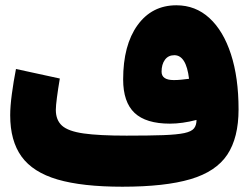

<svg xmlns="http://www.w3.org/2000/svg" viewBox="-20 -707 946 727"><path d="M724.1 -252.9Q669.9 -238.8 623.5 -238.8Q532.7 -238.8 489.5 -279.5Q446.3 -320.3 446.3 -406.2Q446.3 -536.1 500.7 -611.6Q555.2 -687 647.9 -687Q720.2 -687 772.9 -638.7Q825.7 -590.3 854.5 -501.7Q883.3 -413.1 883.3 -293Q883.3 -185.5 840.6 -121.3Q797.9 -57.1 701.4 -28.6Q605 0 443.4 0Q291.5 0 198 -27.3Q104.5 -54.7 61.5 -114.3Q18.6 -173.8 18.6 -270.5Q18.6 -304.2 24.9 -351.3Q31.2 -398.4 40.5 -445.8L206.5 -409.7Q199.7 -369.6 195.6 -337.9Q191.4 -306.2 191.4 -291Q191.4 -252.4 214.8 -231.2Q238.3 -210 296.6 -201.7Q355 -193.4 459 -193.4Q545.4 -193.4 598.1 -195.3Q650.9 -197.3 678 -203.1Q705.1 -209 714.6 -220.9Q724.1 -232.9 724.1 -252.9ZM695.8 -408.7Q685.1 -498 640.1 -498Q617.2 -498 604.5 -480.7Q591.8 -463.4 591.8 -435.5Q591.8 -403.8 638.2 -403.8Q652.3 -403.8 666.5 -405.3Q680.7 -406.7 695.8 -408.7Z"/></svg>

Font: Estedad-FD Black
Style: Regular
Weight: 900
Designer: Amin Abedi
Version: Version 7.3